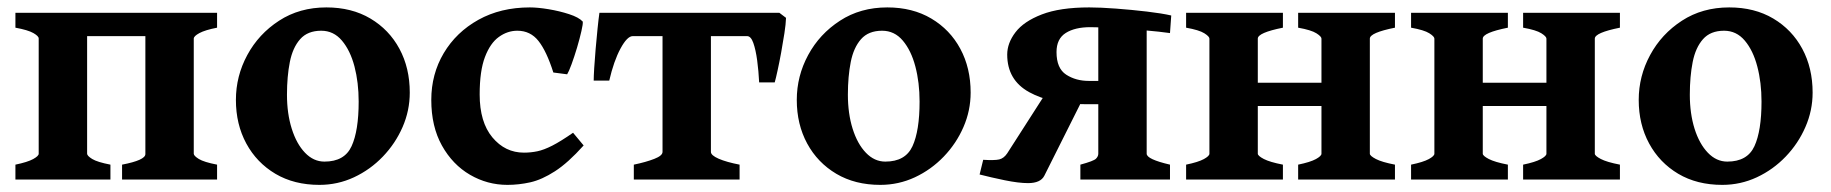

<svg xmlns="http://www.w3.org/2000/svg" viewBox="-20 -489 4987 523"><path d="M312.5 0V-40.5Q376 -52.7 376 -69.3V-390.6H217.3V-70.3Q217.3 -64.5 231.2 -55.9Q245.1 -47.4 280.8 -40.5V0H22V-40.5Q55.2 -47.4 70.3 -55.7Q85.4 -64 85.4 -70.3V-384.3Q85.4 -390.6 71 -398.9Q56.6 -407.2 22 -413.6V-454.1H571.3V-413.6Q538.6 -407.2 523.2 -398.9Q507.8 -390.6 507.8 -383.8V-70.3Q507.8 -64.5 521.7 -55.9Q535.6 -47.4 571.3 -40.5V0Z M1096.2 -236.8Q1096.2 -188 1076.7 -143.1Q1057.1 -98.1 1022.9 -62.5Q988.8 -26.9 944.3 -6.1Q899.9 14.6 850.1 14.6Q781.2 14.6 730.2 -15.6Q679.2 -45.9 650.9 -98.1Q622.6 -150.4 622.6 -216.8Q622.6 -281.7 653.6 -339.1Q684.6 -396.5 740.2 -432.6Q795.9 -468.8 869.1 -468.8Q938 -468.8 989 -438.5Q1040 -408.2 1068.1 -356Q1096.2 -303.7 1096.2 -236.8ZM957 -212.4Q957 -264.2 945.6 -307.9Q934.1 -351.6 911.4 -378.4Q888.7 -405.3 855 -405.3Q817.9 -405.3 797.6 -382.3Q777.3 -359.4 769.5 -320.1Q761.7 -280.8 761.7 -231Q761.7 -179.7 774.7 -138.4Q787.6 -97.2 810.8 -73Q834 -48.8 863.8 -48.8Q918.5 -48.8 937.7 -90.8Q957 -132.8 957 -212.4Z M1569.8 -92.8Q1527.3 -45.4 1491.7 -22.5Q1456.1 0.5 1424.6 7.6Q1393.1 14.6 1362.3 14.6Q1307.6 14.6 1260.3 -12.9Q1212.9 -40.5 1183.8 -92.5Q1154.8 -144.5 1154.8 -216.8Q1154.8 -287.1 1188.7 -344.2Q1222.7 -401.4 1283.2 -435.1Q1343.8 -468.8 1423.3 -468.8Q1444.8 -468.8 1474.4 -463.9Q1503.9 -459 1530.3 -450.4Q1556.6 -441.9 1567.4 -430.2Q1568.4 -424.3 1563.7 -404.1Q1559.1 -383.8 1551.8 -359.1Q1544.4 -334.5 1536.9 -314Q1529.3 -293.5 1524.9 -286.6L1487.3 -291.5Q1468.8 -349.6 1446.8 -377.4Q1424.8 -405.3 1389.2 -405.3Q1362.3 -405.3 1338.9 -388.4Q1315.4 -371.6 1301 -333.7Q1286.6 -295.9 1286.6 -231.9Q1286.6 -156.2 1321.3 -114.7Q1356 -73.2 1407.2 -73.2Q1425.8 -73.2 1443.6 -76.9Q1461.4 -80.6 1484.4 -92.3Q1507.3 -104 1541 -127.4Z M2121.1 -440.4Q2120.6 -423.8 2116.7 -398.4Q2112.8 -373 2107.9 -346.2Q2103 -319.3 2098.1 -297.1Q2093.3 -274.9 2090.3 -264.6H2047.9Q2046.4 -295.4 2042.5 -324.5Q2038.6 -353.5 2032 -372.1Q2025.4 -390.6 2015.1 -390.6H1864.3L1876 -454.1H2103ZM1703.6 -390.6Q1688.5 -390.6 1670.2 -356.7Q1651.9 -322.8 1639.6 -269.5H1597.2Q1597.2 -280.3 1598.6 -303.7Q1600.1 -327.1 1602.5 -355.7Q1605 -384.3 1607.7 -410.9Q1610.4 -437.5 1612.8 -454.1H1860.8L1823.7 -390.6ZM1706.5 0V-40.5Q1739.7 -47.4 1762.2 -56.2Q1784.7 -64.9 1784.7 -75.2V-403.3Q1784.7 -409.2 1770.8 -411.1Q1756.8 -413.1 1721.2 -413.6V-454.1H1980V-413.6Q1947.3 -413.1 1931.9 -411.6Q1916.5 -410.2 1916.5 -403.3V-75.2Q1916.5 -65.9 1937.7 -56.6Q1959 -47.4 1994.6 -40.5V0Z M2624 -236.8Q2624 -188 2604.5 -143.1Q2585 -98.1 2550.8 -62.5Q2516.6 -26.9 2472.2 -6.1Q2427.7 14.6 2377.9 14.6Q2309.1 14.6 2258.1 -15.6Q2207 -45.9 2178.7 -98.1Q2150.4 -150.4 2150.4 -216.8Q2150.4 -281.7 2181.4 -339.1Q2212.4 -396.5 2268.1 -432.6Q2323.7 -468.8 2397 -468.8Q2465.8 -468.8 2516.8 -438.5Q2567.9 -408.2 2595.9 -356Q2624 -303.7 2624 -236.8ZM2484.9 -212.4Q2484.9 -264.2 2473.4 -307.9Q2461.9 -351.6 2439.2 -378.4Q2416.5 -405.3 2382.8 -405.3Q2345.7 -405.3 2325.4 -382.3Q2305.2 -359.4 2297.4 -320.1Q2289.6 -280.8 2289.6 -231Q2289.6 -179.7 2302.5 -138.4Q2315.4 -97.2 2338.6 -73Q2361.8 -48.8 2391.6 -48.8Q2446.3 -48.8 2465.6 -90.8Q2484.9 -132.8 2484.9 -212.4Z M2947.3 -468.8Q2977.1 -468.8 3019.8 -465.6Q3062.5 -462.4 3104 -457.5Q3145.5 -452.6 3170.4 -446.8L3167 -398.9Q3139.6 -402.8 3097.4 -406.5Q3055.2 -410.2 3014.4 -412.6Q2973.6 -415 2950.2 -415Q2908.2 -415 2883.1 -399.2Q2857.9 -383.3 2857.9 -347.2Q2857.9 -302.7 2884.3 -285.6Q2910.6 -268.6 2945.8 -268.6H2988.8L2985.8 -205.1H2939Q2843.3 -205.1 2783.4 -238Q2723.6 -271 2723.6 -340.3Q2723.6 -371.6 2746.1 -401.1Q2768.6 -430.7 2817.9 -449.7Q2867.2 -468.8 2947.3 -468.8ZM2922.9 0V-40.5Q2959 -50.3 2965.3 -56.6Q2971.7 -63 2971.7 -70.3V-447.3L3103.5 -437.5V-70.3Q3103.5 -55.2 3167 -40.5V0ZM2658.2 -53.7Q2689 -51.8 2701.7 -54.7Q2714.4 -57.6 2723.6 -71.3L2846.7 -263.2L2932.1 -224.6L2824.7 -10.3Q2814.5 9.8 2780.3 9.8Q2754.9 9.8 2716.8 2Q2678.7 -5.9 2648.4 -13.7Z M3335 -200.2V-263.7H3639.2V-200.2ZM3210.9 0V-40.5Q3244.1 -47.4 3259.3 -55.7Q3274.4 -64 3274.4 -70.3V-383.8Q3274.4 -389.6 3260.5 -398.4Q3246.6 -407.2 3210.9 -413.6V-454.1H3474.6V-413.6Q3406.2 -399.9 3406.2 -383.8V-70.3Q3406.2 -64.5 3422.6 -55.9Q3439 -47.4 3474.6 -40.5V0ZM3516.1 0V-40.5Q3549.3 -47.4 3564.5 -55.7Q3579.6 -64 3579.6 -70.3V-383.8Q3579.6 -389.6 3565.7 -398.4Q3551.8 -407.2 3516.1 -413.6V-454.1H3779.8V-413.6Q3711.4 -399.9 3711.4 -383.8V-70.3Q3711.4 -64.5 3727.8 -55.9Q3744.1 -47.4 3779.8 -40.5V0Z M3947.8 -200.2V-263.7H4252V-200.2ZM3823.7 0V-40.5Q3856.9 -47.4 3872.1 -55.7Q3887.2 -64 3887.2 -70.3V-383.8Q3887.2 -389.6 3873.3 -398.4Q3859.4 -407.2 3823.7 -413.6V-454.1H4087.4V-413.6Q4019 -399.9 4019 -383.8V-70.3Q4019 -64.5 4035.4 -55.9Q4051.8 -47.4 4087.4 -40.5V0ZM4128.9 0V-40.5Q4162.1 -47.4 4177.2 -55.7Q4192.4 -64 4192.4 -70.3V-383.8Q4192.4 -389.6 4178.5 -398.4Q4164.6 -407.2 4128.9 -413.6V-454.1H4392.6V-413.6Q4324.2 -399.9 4324.2 -383.8V-70.3Q4324.2 -64.5 4340.6 -55.9Q4356.9 -47.4 4392.6 -40.5V0Z M4917.5 -236.8Q4917.5 -188 4897.9 -143.1Q4878.4 -98.1 4844.2 -62.5Q4810.1 -26.9 4765.6 -6.1Q4721.2 14.6 4671.4 14.6Q4602.5 14.6 4551.5 -15.6Q4500.5 -45.9 4472.2 -98.1Q4443.8 -150.4 4443.8 -216.8Q4443.8 -281.7 4474.9 -339.1Q4505.9 -396.5 4561.5 -432.6Q4617.2 -468.8 4690.4 -468.8Q4759.3 -468.8 4810.3 -438.5Q4861.3 -408.2 4889.4 -356Q4917.5 -303.7 4917.5 -236.8ZM4778.3 -212.4Q4778.3 -264.2 4766.8 -307.9Q4755.4 -351.6 4732.7 -378.4Q4710 -405.3 4676.3 -405.3Q4639.2 -405.3 4618.9 -382.3Q4598.6 -359.4 4590.8 -320.1Q4583 -280.8 4583 -231Q4583 -179.7 4595.9 -138.4Q4608.9 -97.2 4632.1 -73Q4655.3 -48.8 4685.1 -48.8Q4739.7 -48.8 4759 -90.8Q4778.3 -132.8 4778.3 -212.4Z"/></svg>

Font: Gentium Book Plus
Style: Bold
Weight: 700
Designer: Victor Gaultney, Annie Olsen, Iska Routamaa, Becca Hirsbrunner
Foundry: SIL International
Version: Version 6.101